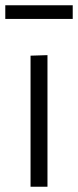

<svg xmlns="http://www.w3.org/2000/svg" viewBox="-22 -706 295 726"><path d="M93.5 0Q93.5 -55.5 93.5 -107Q93.5 -158.5 93.5 -219.5V-269.5Q93.5 -312.5 93.5 -350Q93.5 -387.5 93.5 -423Q93.5 -458.5 93.5 -495.5L157.5 -497.5Q157.5 -460.5 157.5 -424.8Q157.5 -389 157.5 -351.2Q157.5 -313.5 157.5 -269.5V-219.5Q157.5 -158.5 157.5 -107Q157.5 -55.5 157.5 0ZM-2 -634.5V-686Q27 -686 59 -686Q91 -686 125.5 -686Q160.5 -686 192.5 -686Q224.5 -686 253 -686V-634.5Q224.5 -634.5 192.5 -634.5Q160.5 -634.5 125.5 -634.5Q91 -634.5 59 -634.5Q27 -634.5 -2 -634.5Z"/></svg>

Font: Commissioner Thin Light
Style: Regular
Weight: 300
Version: Version 1.000